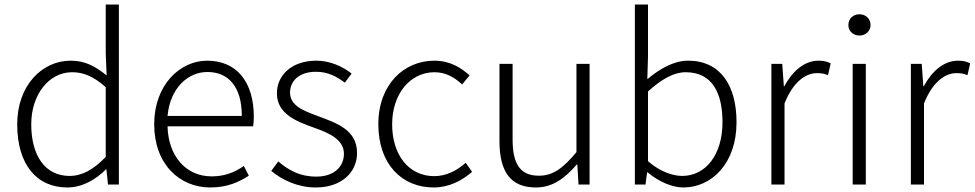

<svg xmlns="http://www.w3.org/2000/svg" viewBox="-20 -815 4305 848"><path d="M277 13C346 13 405 -24 448 -67H450L457 0H505V-795H447V-578L451 -482C399 -523 356 -547 292 -547C166 -547 56 -438 56 -266C56 -87 143 13 277 13ZM287 -38C179 -38 118 -128 118 -266C118 -397 196 -496 298 -496C348 -496 393 -478 447 -430V-122C394 -67 344 -38 287 -38Z M909 13C986 13 1036 -12 1079 -39L1057 -82C1017 -54 972 -36 915 -36C800 -36 723 -127 720 -257H1098C1100 -270 1101 -284 1101 -299C1101 -455 1024 -547 895 -547C774 -547 661 -439 661 -266C661 -91 772 13 909 13ZM720 -303C731 -425 809 -497 896 -497C989 -497 1048 -432 1048 -303Z M1374 13C1492 13 1557 -57 1557 -139C1557 -242 1467 -271 1385 -302C1323 -325 1261 -347 1261 -406C1261 -454 1297 -498 1376 -498C1428 -498 1467 -477 1503 -450L1533 -490C1493 -522 1436 -547 1378 -547C1266 -547 1203 -481 1203 -403C1203 -311 1291 -278 1370 -250C1432 -228 1499 -199 1499 -136C1499 -81 1458 -35 1377 -35C1304 -35 1255 -63 1209 -102L1178 -60C1226 -20 1296 13 1374 13Z M1895 13C1962 13 2019 -16 2065 -56L2037 -96C2001 -64 1953 -37 1898 -37C1786 -37 1712 -130 1712 -266C1712 -402 1793 -496 1899 -496C1949 -496 1988 -473 2021 -442L2054 -482C2017 -515 1969 -547 1898 -547C1766 -547 1651 -444 1651 -266C1651 -89 1756 13 1895 13Z M2347 13C2421 13 2475 -28 2527 -88H2530L2535 0H2584V-533H2526V-143C2466 -71 2422 -39 2360 -39C2278 -39 2244 -90 2244 -199V-533H2186V-192C2186 -55 2236 13 2347 13Z M2998 13C3123 13 3233 -93 3233 -275C3233 -439 3161 -547 3019 -547C2955 -547 2892 -510 2839 -465L2842 -567V-795H2784V0H2831L2838 -54H2840C2889 -13 2948 13 2998 13ZM2993 -38C2954 -38 2897 -55 2842 -103V-411C2902 -466 2957 -496 3008 -496C3127 -496 3171 -403 3171 -275C3171 -132 3097 -38 2993 -38Z M3387 0H3445V-358C3484 -457 3541 -492 3588 -492C3609 -492 3619 -490 3637 -483L3649 -535C3632 -544 3616 -547 3595 -547C3533 -547 3480 -501 3444 -434H3442L3435 -533H3387Z M3746 0H3804V-533H3746ZM3776 -658C3802 -658 3825 -677 3825 -704C3825 -734 3802 -752 3776 -752C3749 -752 3727 -734 3727 -704C3727 -677 3749 -658 3776 -658Z M4003 0H4061V-358C4100 -457 4157 -492 4204 -492C4225 -492 4235 -490 4253 -483L4265 -535C4248 -544 4232 -547 4211 -547C4149 -547 4096 -501 4060 -434H4058L4051 -533H4003Z"/></svg>

Font: Noto Sans CJK Light
Style: Regular
Weight: 300
Designer: Ryoko NISHIZUKA (kana & ideographs); Paul D. Hunt (Latin, Greek & Cyrillic); Wenlong ZHANG (bopomofo); Sandoll Communica
Foundry: Adobe Systems Incorporated
Version: Version 1.000;PS 1;hotconv 1.0.78;makeotf.lib2.5.61930